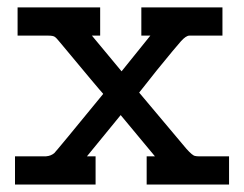

<svg xmlns="http://www.w3.org/2000/svg" viewBox="-20 -492 652 512"><path d="M20 0V-75.2H103Q116.2 -76.2 125 -84Q131.8 -90.8 254.9 -241.2V-242.2Q248 -249 140.1 -378.9Q130.4 -391.1 125.7 -394Q121.1 -397 108.9 -397H26.9V-472.2H247.1V-397H225.1L304.2 -301.8L380.9 -397H356.9V-472.2H573.2V-397H484.9Q476.1 -397 462.6 -382.1Q449.2 -367.2 397.9 -304.2Q369.1 -268.1 351.1 -245.1L477.1 -95.2Q493.2 -77.1 500 -76.2Q503.9 -75.2 508.8 -75.2H590.8V0H371.1V-75.2H393.1L301.8 -185.1L211.9 -75.2H234.9V0Z"/></svg>

Font: CMU Concrete
Style: Bold
Weight: 700
Version: Version 0.7.0